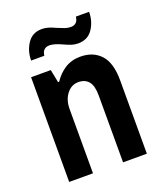

<svg xmlns="http://www.w3.org/2000/svg" viewBox="-125 -749 712 834"><g transform="rotate(-20 230.5 -332.5)"><path d="M294 -552Q279 -552 264.5 -556.5Q250 -561 231 -570Q195 -587 173 -587Q141 -587 137 -552H76Q76 -596 99 -630.5Q122 -665 166 -665Q181 -665 196 -660.5Q211 -656 230 -647Q249 -639 262 -634.5Q275 -630 289 -630Q320 -630 324 -665H385Q385 -621 362 -586.5Q339 -552 294 -552ZM410 -339V0H300V-309Q300 -354 283.5 -374Q267 -394 236 -394Q204 -394 182.5 -366.5Q161 -339 161 -297V0H51V-484H142L154 -424H159Q180 -456 210.5 -475.5Q241 -495 282 -495Q341 -495 375.5 -457.5Q410 -420 410 -339Z"/></g></svg>

Font: Pragati Narrow
Style: Bold
Weight: 700
Designer: Hector Gatti, Marcela Romero, Pablo Cosgaya and Nicolas Silva
Foundry: Omnibus-Type
Version: Version 1.010; ttfautohint (v1.3)